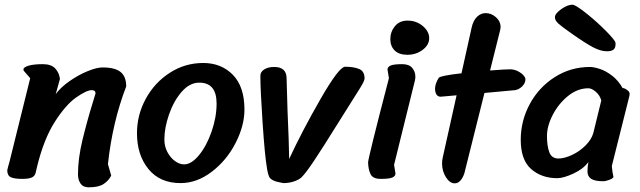

<svg xmlns="http://www.w3.org/2000/svg" viewBox="-20 -761 2733 820"><path d="M80 -464Q80 -474 102 -480.5Q124 -487 163 -487Q199 -487 216 -468.5Q233 -450 236 -424L218 -359Q239 -388 277 -414.5Q315 -441 354 -457Q393 -473 418 -473Q471 -473 495 -453.5Q519 -434 519 -392Q460 -238 441 -60L455 -11Q443 12 421.5 25.5Q400 39 359 39Q335 39 324 23Q313 7 313 -17Q313 -84 332.5 -164.5Q352 -245 378 -329Q388 -361 388 -362Q388 -376 372 -376Q350 -376 305.5 -345Q261 -314 214 -240.5Q167 -167 138 -48Q136 -42 133 -26Q130 -10 117 -3.5Q104 3 75 3Q42 3 26.5 -4Q11 -11 11 -34Q14 -48 20 -68Q78 -301 109 -427L83 -457Q80 -460 80 -464Z M565 -192Q565 -270 602.5 -339Q640 -408 705 -450Q770 -492 848 -492Q925 -492 974.5 -441.5Q1024 -391 1024 -293Q1024 -224 986 -150Q948 -76 884.5 -27.5Q821 21 751 21Q663 21 614 -39Q565 -99 565 -192ZM905 -319Q905 -408 831 -408Q790 -408 756 -369Q722 -330 702 -272.5Q682 -215 682 -165Q682 -136 695 -111.5Q708 -87 727.5 -73Q747 -59 766 -59Q798 -59 830.5 -99Q863 -139 884 -200Q905 -261 905 -319Z M1121 -37 1120 -44Q1111 -95 1101.5 -236.5Q1092 -378 1092 -438Q1092 -454 1108.5 -464.5Q1125 -475 1151 -475Q1204 -475 1204 -426L1208 -288Q1214 -154 1215 -82Q1269 -199 1348.5 -337.5Q1428 -476 1454 -476Q1490 -476 1513.5 -466.5Q1537 -457 1537 -426Q1537 -415 1516 -382L1428 -242Q1359 -131 1322 -75.5Q1285 -20 1267 -3Q1256 7 1235 14Q1214 21 1190 21Q1160 16 1147 9.5Q1134 3 1129.5 -6Q1125 -15 1121 -37Z M1721 -673Q1758 -673 1785.5 -650Q1813 -627 1813 -598Q1813 -569 1785 -548Q1757 -527 1720 -527Q1684 -527 1665.5 -545.5Q1647 -564 1647 -594Q1647 -625 1666.5 -649Q1686 -673 1721 -673ZM1641 -427 1635 -464Q1635 -475 1648 -481Q1661 -487 1698 -487Q1727 -487 1740.5 -471Q1754 -455 1754 -433Q1754 -427 1752 -417L1663 -57L1669 -20Q1669 -9 1656 -3Q1643 3 1606 3Q1573 3 1563 -16.5Q1553 -36 1552 -67Q1552 -85 1641 -427Z M1862 -348Q1850 -348 1844 -357.5Q1838 -367 1838 -382Q1838 -403 1854 -429Q1863 -438 1951 -448L1994 -642Q2001 -674 2017.5 -689.5Q2034 -705 2054 -705Q2078 -705 2097.5 -688Q2117 -671 2118 -648Q2118 -642 2116 -632L2073 -460Q2139 -465 2158 -465Q2175 -465 2190.5 -457.5Q2206 -450 2215 -440Q2224 -430 2224 -423Q2224 -406 2210.5 -392.5Q2197 -379 2180 -376L2049 -364L1963 -20Q1948 22 1922 22Q1901 22 1884.5 -4Q1868 -30 1868 -63Q1868 -76 1871 -89L1930 -354Z M2609 -573Q2609 -556 2600 -549Q2591 -542 2572 -542Q2546 -542 2514 -558.5Q2482 -575 2421 -618Q2378 -648 2364 -661Q2350 -674 2350 -687Q2350 -703 2377 -722Q2404 -741 2425 -741Q2436 -741 2474.5 -711.5Q2513 -682 2552.5 -644Q2592 -606 2606 -585Q2609 -581 2609 -573ZM2600 -5Q2598 1 2582.5 7Q2567 13 2556 13Q2520 13 2504.5 2.5Q2489 -8 2489 -29Q2489 -49 2493 -69Q2471 -39 2428.5 -19.5Q2386 0 2360 0Q2293 0 2248.5 -39Q2204 -78 2204 -164Q2204 -245 2242.5 -316.5Q2281 -388 2349 -431.5Q2417 -475 2500 -475Q2516 -475 2542 -466.5Q2568 -458 2594.5 -437.5Q2621 -417 2639 -385Q2647 -385 2658 -377Q2669 -369 2669 -361Q2669 -352 2666 -343L2593 -52Q2595 -26 2600 -5ZM2493 -384Q2447 -384 2406.5 -351.5Q2366 -319 2341 -271Q2316 -223 2316 -180Q2316 -138 2326 -111Q2336 -84 2365 -84Q2390 -84 2422.5 -99Q2455 -114 2480.5 -139.5Q2506 -165 2514 -193L2548 -332Q2542 -354 2524.5 -369Q2507 -384 2493 -384Z"/></svg>

Font: Sriracha
Style: Regular
Weight: 400
Designer: Suppakit Chalermlarp
Version: Version 1.002g